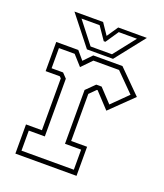

<svg xmlns="http://www.w3.org/2000/svg" viewBox="-130 -785 744 872"><g transform="rotate(20 241.5 -349.0)"><path d="M47.5 0V-141H124.5V-391.5L117 -399H48.5V-540H155L189 -500L227.5 -540H368.5L478 -430.5L369 -324.5L300 -398.5H296.5L266 -368V-140.5H343V0ZM69 -22H322V-119H244V-379L285.5 -420H311.5L372 -355.5L447.5 -430L360 -518H236L189 -469.5L145.5 -518H69.5V-420.5H125L146.5 -398V-119H69ZM191 -556 79 -698H217.5L254 -644L290.5 -698H429L317 -556ZM202 -574H305.5L388 -679H300L258 -617H250L207.5 -679H120Z"/></g></svg>

Font: Tourney Condensed ExtraLight
Style: Regular
Weight: 200
Width: 3
Designer: Tyler Finck
Foundry: Etcetera Type Co
Version: Version 1.010; ttfautohint (v1.8.3)